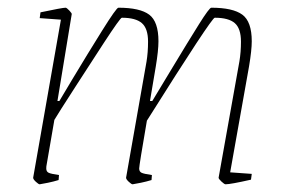

<svg xmlns="http://www.w3.org/2000/svg" viewBox="-20 -469 739 498"><path d="M577 -22 633 -18 631 -3Q578 9 565 9Q562 9 554.5 2Q547 -5 547 -8L601 -310Q605 -334 605 -361Q605 -395 589 -409Q573 -423 537 -423Q529 -423 361 -156Q341 -40 341 -32Q341 -24 347 -21Q353 -18 374 -15L373 -2Q360 2 345.5 5Q331 8 324 9Q321 9 314 2.5Q307 -4 307 -8L360 -309Q364 -333 364 -361Q364 -395 348 -409Q332 -423 296 -423Q292 -423 249.5 -358Q207 -293 178.5 -248.5Q150 -204 139 -187L121 -158L101 -42Q100 -38 100 -32Q100 -24 106 -21Q112 -18 133 -15L132 -2Q119 2 104.5 5Q90 8 83 9Q80 9 73 2.5Q66 -4 66 -8L138 -418L83 -422L85 -437Q142 -449 150 -449Q153 -449 160 -441.5Q167 -434 166 -432L129 -207H134L168 -264Q207 -329 244.5 -389Q282 -449 287 -449Q343 -449 367 -431Q391 -413 391 -362Q391 -338 384 -296L369 -207H375L419 -280Q469 -363 496 -406Q523 -449 528 -449Q584 -449 608.5 -431Q633 -413 633 -362Q633 -339 626 -297Z"/></svg>

Font: Grenze Thin
Style: Italic
Weight: 250
Italic angle: -10°
Designer: Renata Polastri
Foundry: Omnibus-Type
Version: Version 1.002; ttfautohint (v1.8)